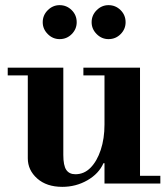

<svg xmlns="http://www.w3.org/2000/svg" viewBox="-20 -713 653 746"><path d="M222 13Q161 13 124.5 -19.5Q88 -52 88 -97.9V-435H226V-111Q226 -70 237.5 -53Q249 -36 273 -36Q307 -36 332 -61.5Q357 -87 371.5 -130.8Q386 -174.7 386 -229L406 -79H382Q364 -38 319.5 -12.5Q275 13 222 13ZM386 0V-30H603V0ZM10 -420V-450H226V-420ZM386 -15V-435H524V-15ZM304 -420V-450H524V-420ZM401.6 -561Q375 -561 355.5 -580.7Q336 -600.3 336 -626.6Q336 -654 355.7 -673.5Q375.3 -693 401.6 -693Q429 -693 448.5 -673.7Q468 -654.4 468 -626.6Q468 -600 448.7 -580.5Q429.4 -561 401.6 -561ZM211.6 -561Q185 -561 165.5 -580.7Q146 -600.3 146 -626.6Q146 -654 165.7 -673.5Q185.3 -693 211.6 -693Q239 -693 258.5 -673.7Q278 -654.4 278 -626.6Q278 -600 258.7 -580.5Q239.4 -561 211.6 -561Z"/></svg>

Font: Libre Bodoni
Style: Regular
Weight: 400
Designer: Pablo Impallari, Rodrigo Fuenzalida
Foundry: Impallari Type
Version: Version 2.005;gftools[0.9.23]